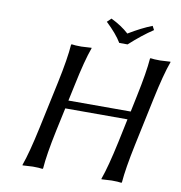

<svg xmlns="http://www.w3.org/2000/svg" viewBox="-88 -894 921 978"><g transform="rotate(10 372.0 -404.5)"><path d="M605.5 -444.8Q632.8 -574.2 638.2 -645L640.6 -647.9Q657.2 -645 690.9 -645Q690.9 -645 743.7 -647.9L744.1 -645Q719.7 -578.6 691.4 -444.8L639.6 -200.2Q612.3 -70.8 606.9 0L604.5 2.9Q587.9 0 554.2 0Q554.2 0 501.5 2.9L501 0Q525.4 -67.9 553.7 -200.2L579.1 -320.8H257.3L231.4 -200.2Q204.1 -70.8 199.2 0L196.3 2.9Q179.7 0 146 0Q146 0 93.3 2.9L92.8 0Q117.2 -67.9 145.5 -200.2L197.8 -444.8Q225.1 -574.2 230 -645L232.9 -647.9Q249.5 -645 283.2 -645Q283.2 -645 335.9 -647.9V-645Q311.5 -578.6 283.7 -444.8L266.1 -362.8H588.4ZM470.2 -696.8Q443.8 -740.7 389.2 -792L409.7 -812Q463.9 -786.1 502.4 -751Q567.4 -790.5 622.6 -812L633.3 -792Q576.2 -754.4 513.2 -696.8Z"/></g></svg>

Font: Linux Biolinum
Style: Italic
Weight: 400
Italic angle: -12°
Designer: Philipp H. Poll
Foundry: Philipp H. Poll
Version: Version 1.1.3 ; ttfautohint (v0.9)